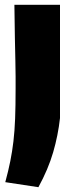

<svg xmlns="http://www.w3.org/2000/svg" viewBox="-20 -560 312 800"><path d="M2 199Q15 151 23 111Q31 71 36 28.5Q41 -14 43 -66Q45 -118 45 -190Q45 -214 45 -241.5Q45 -269 44 -308.5Q43 -348 42 -403.5Q41 -459 40 -540H230V-68Q222 4 201.5 74.5Q181 145 140 220Z"/></svg>

Font: Encode Sans Compressed
Style: Black
Weight: 900
Designer: Pablo Impallari, Andres Torresi
Foundry: Pablo Impallari, Andres Torresi
Version: Version 1.000; ttfautohint (v1.00) -l 8 -r 50 -G 200 -x 14 -